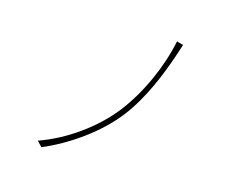

<svg xmlns="http://www.w3.org/2000/svg" viewBox="-100 -859 1199 997"><g transform="rotate(15 500.0 -360.5)"><path d="M770 -707 735 -717C706 -574 636 -418 547 -302C455 -184 313 -82 170 -32L197 -4C329 -60 476 -160 571 -283C659 -398 714 -541 749 -643C755 -661 764 -689 770 -707Z"/></g></svg>

Font: Noto Sans CJK SC Thin
Style: Regular
Weight: 100
Designer: Ryoko NISHIZUKA 西塚涼子 (kana, bopomofo & ideographs); Paul D. Hunt (Latin, Greek & Cyrillic); Sandoll Communications 산돌커뮤니
Foundry: Adobe
Version: Version 2.004;hotconv 1.0.118;makeotfexe 2.5.65603